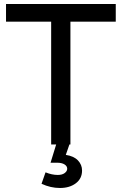

<svg xmlns="http://www.w3.org/2000/svg" viewBox="-20 -720 607 957"><path d="M326 0 308 52Q348 58 368.5 79.5Q389 101 389 130Q389 170 358 193.5Q327 217 279 217Q232 217 187 196L207 139Q239 152 268 152Q290 152 302.5 142.5Q315 133 315 121Q315 108 301.5 99.5Q288 91 264 91H232L260 0H235V-612H10V-700H557V-612H331V0Z"/></svg>

Font: Montserrat arm2
Style: Regular
Weight: 400
Designer: Julieta Ulanovsky
Foundry: Julieta Ulanovsky
Version: Version 6.000